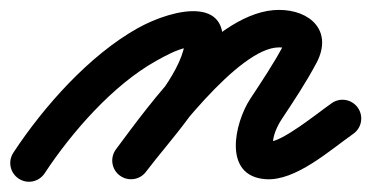

<svg xmlns="http://www.w3.org/2000/svg" viewBox="-58 -314 742 384"><path d="M31.3 32.6C31.3 32.6 31.3 32.6 31.3 32.6C85.4 -49.6 168.1 -144.2 254.3 -192.2C273.2 -202.8 294.3 -214.3 315.7 -219C317.2 -219.2 318.7 -219.5 320.2 -219.7C321.2 -219.8 323.9 -219.5 323 -219.9C319.7 -221.1 317.6 -222 315 -224.7C306.9 -233.5 313.1 -229.3 308.8 -213.9C291.1 -149.2 216.9 -71.9 174.2 -15.7C161.6 0.8 164.8 24.3 181.3 36.8C197.8 49.4 221.3 46.2 233.8 29.7C233.8 29.7 233.8 29.7 233.8 29.7C284.5 -36.9 359.1 -113.6 381.2 -194.1C417.9 -328 289 -297.5 217.7 -257.8C120.8 -203.7 29.5 -101.1 -31.3 -8.6C-42.7 8.7 -37.9 31.9 -20.6 43.3C-3.3 54.7 19.9 49.9 31.3 32.6ZM234 29.5C234 29.5 234 29.5 234 29.5C275.9 -26.4 418.3 -219.2 500 -219.2C503.9 -219.2 507.7 -219 511.6 -218.4C522.5 -216.9 514.2 -233.8 508.7 -223.3C508.7 -223.3 508.8 -223.4 508.8 -223.4C508.8 -223.5 508.9 -223.5 508.9 -223.5C489.1 -186.3 465.8 -151.8 442.7 -116.6C411.3 -69 386.4 38.5 473.5 44.4C533.1 48.4 600.8 -12.8 648.5 -46.3C665.5 -58.2 669.6 -81.5 657.7 -98.5C645.8 -115.5 622.5 -119.6 605.5 -107.7C605.5 -107.7 605.5 -107.7 605.5 -107.7C577.1 -87.8 504.7 -28.6 478.5 -30.4C475 -30.7 487.9 -22.1 487.8 -25.6C487.3 -42.3 496.3 -61.7 505.3 -75.4C529.8 -112.5 554.3 -149 575.1 -188.5C575.1 -188.5 575.2 -188.5 575.2 -188.6C575.2 -188.6 575.3 -188.7 575.3 -188.7C608.2 -252 562.6 -294.2 500 -294.2C374.5 -294.2 239.2 -102.6 174 -15.5C161.6 1.1 164.9 24.6 181.5 37C198.1 49.4 221.6 46.1 234 29.5Z"/></svg>

Font: FRB American Cursive Extrabold
Style: Bold Italic
Weight: 800
Italic angle: -25°
Version: Version 2.0;Modular Font Editor K font №1